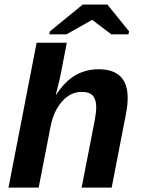

<svg xmlns="http://www.w3.org/2000/svg" viewBox="-20 -853 640 873"><path d="M235.8 -422.9Q275.4 -483.4 322.8 -510.7Q370.1 -538.1 428.2 -538.1Q560.5 -538.1 560.5 -407.7Q560.5 -374 552.7 -335L487.8 0H351.1L410.2 -303.2Q417.5 -340.8 417.5 -365.7Q417.5 -399.4 402.8 -417.2Q388.2 -435.1 351.1 -435.1Q301.3 -435.1 263.2 -392.8Q225.1 -350.6 210.9 -282.7L155.8 0H18.6L146.5 -658.7H283.7L258.3 -526.9Q252 -492.2 238.3 -440.4L233.9 -422.9ZM566.9 -710.4 564 -696.8H486.3L399.9 -762.2H397.9L282.2 -696.8H204.1L207 -710.4L356.4 -832.5H468.3Z"/></svg>

Font: Liberation Mono
Style: Bold Italic
Weight: 700
Italic angle: -12°
Monospace: yes
Designer: Steve Matteson
Foundry: Ascender Corporation
Version: Version 2.1.5